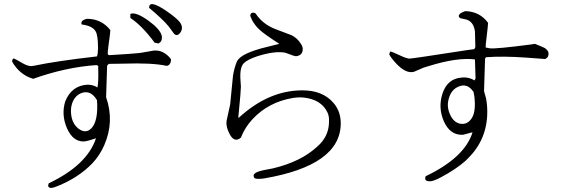

<svg xmlns="http://www.w3.org/2000/svg" viewBox="-20 -831 2800 950"><path d="M718 -792Q716 -835 800 -779Q854 -742 870 -721Q890 -693 871 -668Q857 -650 842 -663L814 -701Q783 -738 718 -792ZM763 -616 745 -620Q682 -705 625 -742V-762Q651 -774 714 -729Q772 -687 780 -655Q781 -652 781 -650Q783 -623 763 -616ZM826 -538Q826 -509 805 -505Q735 -521 588 -516Q542 -515 518 -515L510 -506L505 -350Q547 -230 496 -113Q474 -62 436 -22Q367 49 264 90Q231 104 223 96Q219 93 218 88L221 76Q411 -14 455 -147Q409 -131 393 -131Q341 -131 312 -195Q282 -263 303 -330Q335 -408 413 -412Q442 -412 462 -398Q468 -422 466 -492Q466 -499 466 -505L458 -509Q307 -499 144 -441Q77 -461 40 -526Q40 -537 47 -542Q55 -540 94 -517Q117 -504 135 -504Q140 -504 150 -506Q252 -528 460 -552Q465 -568 465 -592Q465 -657 453 -676Q438 -703 384 -710Q378 -727 400 -735L410 -738Q482 -738 526 -682Q526 -671 516 -600Q513 -579 513 -563L519 -558Q640 -565 673 -569L742 -581H748Q786 -582 818 -548ZM460 -335Q431 -385 387 -372Q350 -360 336 -317Q331 -301 331 -284Q331 -223 369 -194Q404 -168 432 -196Q467 -232 460 -335Z M1172 -150Q1139 -122 1115 -170Q1097 -205 1101 -233L1119 -315V-316L1133 -458Q1140 -498 1152 -526Q1170 -568 1306 -600Q1355 -612 1362 -614Q1286 -663 1263 -685Q1240 -707 1227 -732L1218 -753Q1220 -771 1237 -768Q1241 -767 1245 -764Q1278 -713 1340 -688L1422 -657Q1451 -643 1469 -614Q1478 -600 1478 -589Q1478 -562 1455 -555Q1450 -553 1444 -553Q1436 -553 1403 -566Q1394 -570 1387 -571Q1337 -579 1254 -553Q1206 -537 1187 -519Q1165 -498 1170 -433Q1172 -410 1172 -402Q1172 -382 1161 -270Q1160 -260 1159 -251L1161 -248Q1309 -384 1476 -384Q1576 -384 1629 -323Q1666 -281 1666 -221Q1666 -13 1286 52Q1248 57 1239 50Q1236 46 1235 41Q1231 22 1284 11L1331 2Q1469 -31 1549 -105Q1563 -117 1574 -131Q1608 -173 1608 -231Q1609 -257 1600 -275Q1570 -338 1485 -348Q1456 -351 1428 -346Q1309 -326 1230 -242Q1191 -200 1172 -150Z M2385 -548 2380 -541 2375 -380 2385 -344Q2391 -312 2391 -278Q2391 -141 2295 -47Q2289 -40 2282 -34Q2235 7 2164 45Q2125 66 2108 66Q2084 67 2084 52Q2084 47 2086 41Q2279 -51 2318 -176Q2313 -176 2282 -167Q2273 -164 2265 -164Q2206 -164 2176 -231Q2147 -298 2169 -367Q2193 -441 2262 -447Q2268 -448 2275 -448Q2304 -448 2328 -433L2333 -444L2330 -537Q2242 -548 2101 -504Q2087 -500 2075 -496L2029 -476Q2021 -474 2014 -474Q1977 -474 1931 -527Q1914 -546 1906 -562Q1908 -572 1911 -576Q1919 -576 1963 -555Q1988 -543 2005 -541Q2014 -540 2284 -582Q2315 -587 2327 -588L2332 -598L2330 -675Q2324 -722 2289 -734L2258 -741Q2250 -745 2250 -752Q2250 -764 2275 -773Q2280 -775 2282 -776Q2354 -774 2395 -718Q2395 -708 2386 -633Q2383 -612 2383 -596L2403 -592H2404Q2431 -588 2607 -611Q2621 -613 2627 -614Q2670 -597 2676 -593Q2692 -582 2694 -569Q2696 -549 2681 -541L2677 -539L2583 -546Q2471 -554 2385 -548ZM2323 -376Q2293 -421 2250 -403Q2212 -388 2200 -341Q2188 -299 2211 -256Q2232 -218 2268 -218Q2296 -218 2314 -246Q2336 -279 2327 -355Q2325 -367 2323 -376Z"/></svg>

Font: cwTeXFangSong
Style: Medium
Weight: 500
Version: Version 1.17